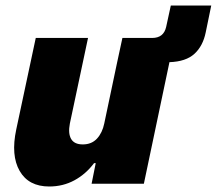

<svg xmlns="http://www.w3.org/2000/svg" viewBox="-20 -668 788 698"><path d="M159 10Q84 10 51.5 -46.5Q19 -103 39 -197L110 -530H300L234 -219Q227 -183 238.5 -163Q250 -143 281 -143Q313 -143 332.5 -164Q352 -185 359 -219L406 -442L425 -530H533Q575 -530 584 -570L601 -648H748L728 -551Q718 -501 687 -472.5Q656 -444 596 -442L503 0H313L328 -75H322Q292 -35 250.5 -12.5Q209 10 159 10Z"/></svg>

Font: Be Vietnam Pro Black
Style: Italic
Weight: 900
Italic angle: -12°
Designer: Lam Bao, Tony Le, Vietanh Nguyen
Foundry: Yellow Type Foundry
Version: Version 1.002; ttfautohint (v1.8.3)